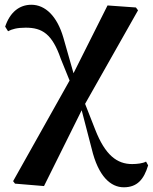

<svg xmlns="http://www.w3.org/2000/svg" viewBox="-20 -570 646 811"><path d="M43.4 205.7 165.9 215.9 331.2 -116.8 563 -526.4 554.1 -538.4 434.2 -547 284.4 -248.5 35.4 195.2ZM502.8 221.1C559.7 221.1 587.8 187.7 605.7 128.5L596.9 112.5C584.1 120 558.9 123 538.1 123C475.2 123 424.4 86.6 381.6 -23.9L332.7 -148.6L308.5 -127.7H318.9L367.3 58.3C395.2 175.5 447.8 221.1 502.8 221.1ZM282.1 -209.8 311.9 -231.6H298.8L247.7 -410.9C221.4 -501.7 171.3 -549.9 112.5 -549.9C61.9 -549.9 22.2 -518.5 1.8 -457.5L14 -438.1C30.7 -446.9 51.6 -453.1 88.8 -453.1C158.2 -453.1 200.6 -426.8 236.8 -321.5Z"/></svg>

Font: Source Han Serif CN VF
Style: Regular
Weight: 250
Designer: Ryoko NISHIZUKA 西塚涼子 (kana & ideographs); Frank Grießhammer (Latin, Greek & Cyrillic); Wenlong ZHANG 张文龙 (bopomofo); San
Foundry: Adobe
Version: Version 2.002;hotconv 1.1.0;makeotfexe 2.6.0